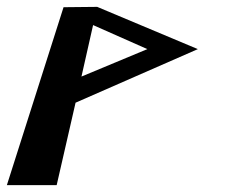

<svg xmlns="http://www.w3.org/2000/svg" viewBox="-33 -541 664 559"><path d="M187 -242 250 -521 152 -520 -13 -2H132ZM187 -242 543 -398 250 -521 238 -468 396 -398 204 -318Z"/></svg>

Font: Hussar Milosc
Style: Bold
Weight: 700
Foundry: Cannot Into Space Fonts
Version: Version 1.02